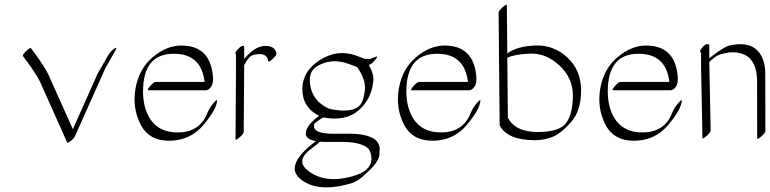

<svg xmlns="http://www.w3.org/2000/svg" viewBox="-20 -572 3297 822"><path d="M475.6 -358.4Q454.1 -319.8 431.6 -281.2L301.8 9.3Q295.9 22 282.5 31.7Q269 41.5 267.6 38.1L150.9 -223.1Q130.4 -263.7 78.6 -331.5Q74.7 -336.4 92 -353.3Q109.4 -370.1 112.8 -365.2Q164.6 -296.9 185.5 -256.3L292 -19L398.9 -258.8Q399.4 -259.8 411.1 -279.5Q422.9 -299.3 437.5 -325.9Q452.1 -352.5 467.8 -362.8Q483.4 -373 475.6 -358.4Z M614.3 -78.1Q651.4 -3.9 743.7 -5.1Q835.9 -6.3 868.2 -88.9Q877 -110.8 893.3 -129.9Q909.7 -148.9 909.2 -141.1Q908.2 -106 852.1 -38.3Q795.9 29.3 706.8 30.5Q617.7 31.7 581.5 -39.8Q545.4 -111.3 560.5 -195.1Q575.7 -278.8 635 -328.1Q694.3 -377.4 756.3 -377Q877.4 -377 891.1 -251Q895 -216.3 884 -200.9Q873 -185.5 861.3 -185.5H615.7Q607.4 -185.5 622.8 -203.4Q638.2 -221.2 646.5 -221.2H856Q841.8 -341.8 725.1 -341.8Q592.3 -342.8 592.3 -179.7Q592.8 -120.1 614.3 -78.1Z M1025.4 -319.8Q1072.3 -375.5 1115.5 -375.5Q1158.7 -375.5 1163.6 -342.8Q1164.6 -335.4 1147 -319.3Q1129.4 -303.2 1128.4 -310.5Q1124.5 -340.3 1091.3 -340.3Q1058.1 -340.3 1045.7 -324.2Q1033.2 -308.1 1029.3 -300.3Q1024.4 -291 1024.9 -290Q1025.4 -289.1 1025.4 -288.6L1023.4 -7.8Q1023.4 0.5 1005.9 16.1Q988.3 31.7 988.3 23.4L990.2 -257.3Q990.2 -258.3 990.5 -260.3Q990.7 -262.2 990.2 -263.2V-339.4Q981.4 -342.8 997.8 -360.4Q1014.2 -377.9 1019.8 -375.7Q1025.4 -373.5 1025.4 -372.1Z M1349.1 34.7Q1337.9 46.4 1315.9 62Q1246.1 112.8 1292.5 153.3Q1364.3 216.3 1485.8 183.6Q1570.3 161.1 1570.3 107.9Q1570.3 80.6 1556.6 64Q1528.3 37.1 1451.2 35.6H1365.7Q1356.9 35.2 1349.1 34.7ZM1241.7 149.9Q1241.7 100.6 1332 32.2Q1289.1 24.4 1289.1 -0.5Q1290 -35.2 1346.2 -76.2Q1274.4 -112.3 1274.4 -189.9Q1274.4 -267.6 1349.9 -315.2Q1425.3 -362.8 1504.9 -334L1541 -320.3Q1542 -320.3 1547.4 -319.8Q1552.7 -319.3 1563.5 -319.3L1587.9 -328.6Q1599.6 -333 1590.8 -321.3Q1574.2 -299.3 1559.6 -293.5Q1581.5 -253.9 1578.1 -223.6Q1569.8 -146 1514.2 -98.6Q1458.5 -51.3 1363.8 -69.3Q1362.8 -69.3 1352.5 -62.5Q1342.3 -55.7 1326.7 -43.9Q1324.7 -38.1 1324.2 -31.2Q1324.2 -2 1397 0.5H1482.4Q1561 2 1590.8 29.8Q1605.5 47.4 1605.5 63.7Q1605.5 80.1 1604.5 90.3Q1601.6 124 1543.9 173.3Q1514.6 204.1 1481.4 213.4Q1336.9 255.4 1263.7 192.4Q1242.2 173.8 1241.7 149.9ZM1508.8 -285.2 1471.7 -298.8Q1397.5 -325.7 1334.5 -286.6Q1295.9 -260.7 1310.1 -197.5Q1324.2 -134.3 1391.6 -105.5Q1391.6 -105.5 1392.1 -105.5Q1393.1 -105 1394.5 -105Q1492.2 -85.9 1522.5 -123.5Q1537.6 -142.1 1542.2 -186.5Q1546.9 -231 1508.8 -285.2Z M1741.7 -78.1Q1778.8 -3.9 1871.1 -5.1Q1963.4 -6.3 1995.6 -88.9Q2004.4 -110.8 2020.8 -129.9Q2037.1 -148.9 2036.6 -141.1Q2035.6 -106 1979.5 -38.3Q1923.3 29.3 1834.2 30.5Q1745.1 31.7 1709 -39.8Q1672.9 -111.3 1688 -195.1Q1703.1 -278.8 1762.5 -328.1Q1821.8 -377.4 1883.8 -377Q2004.9 -377 2018.6 -251Q2022.5 -216.3 2011.5 -200.9Q2000.5 -185.5 1988.8 -185.5H1743.2Q1734.9 -185.5 1750.2 -203.4Q1765.6 -221.2 1773.9 -221.2H1983.4Q1969.2 -341.8 1852.5 -341.8Q1719.7 -342.8 1719.7 -179.7Q1720.2 -120.1 1741.7 -78.1Z M2151.9 -324.7 2154.3 -68.4Q2186 -6.8 2281.5 -6.8Q2377 -6.8 2404.8 -46.9Q2432.6 -86.9 2432.6 -162.6Q2432.6 -238.3 2375 -291.7Q2317.4 -345.2 2250 -342.5Q2182.6 -339.8 2151.9 -324.7ZM2151.9 -343.3Q2192.9 -374 2271.5 -377.2Q2350.1 -380.4 2408.9 -325.9Q2467.8 -271.5 2467.8 -184.8Q2467.8 -98.1 2425.3 -49.8Q2382.8 -1.5 2347.2 13.4Q2311.5 28.3 2270.5 28.3Q2151.9 28.3 2119.1 -35.6Q2119.1 -36.1 2119.1 -36.6L2114.7 -517.6Q2114.7 -525.9 2132.3 -541.5Q2149.9 -557.1 2149.9 -548.8Z M2604 -78.1Q2641.1 -3.9 2733.4 -5.1Q2825.7 -6.3 2857.9 -88.9Q2866.7 -110.8 2883.1 -129.9Q2899.4 -148.9 2898.9 -141.1Q2897.9 -106 2841.8 -38.3Q2785.6 29.3 2696.5 30.5Q2607.4 31.7 2571.3 -39.8Q2535.2 -111.3 2550.3 -195.1Q2565.4 -278.8 2624.8 -328.1Q2684.1 -377.4 2746.1 -377Q2867.2 -377 2880.9 -251Q2884.8 -216.3 2873.8 -200.9Q2862.8 -185.5 2851.1 -185.5H2605.5Q2597.2 -185.5 2612.5 -203.4Q2627.9 -221.2 2636.2 -221.2H2845.7Q2831.5 -341.8 2714.8 -341.8Q2582 -342.8 2582 -179.7Q2582.5 -120.1 2604 -78.1Z M2981.4 -284.2V-347.2Q2971.2 -349.6 2985.8 -367.4Q3000.5 -385.3 3008.5 -383.3Q3016.6 -381.3 3016.6 -379.9V-322.8Q3078.1 -371.6 3104 -377.4Q3215.8 -401.9 3247.1 -315.4Q3255.9 -290.5 3256.3 -258.8L3256.8 -11.7Q3256.8 -3.4 3239.3 12.2Q3221.7 27.8 3221.7 19.5L3221.2 -227.5Q3219.2 -348.1 3115.2 -348.1Q3100.6 -348.1 3094.5 -346.4Q3088.4 -344.7 3071 -341.3Q3053.7 -337.9 3035.6 -323Q3017.6 -308.1 3016.6 -307.1L3022.5 -13.7Q3022.5 -5.4 3004.9 10.3Q2987.3 25.9 2987.3 17.6Z"/></svg>

Font: ML-NILA05
Style: Regular
Weight: 400
Designer: CLT@C-DIT
Version: Version ML-NILA05 1.0